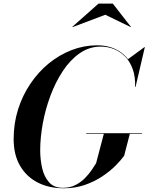

<svg xmlns="http://www.w3.org/2000/svg" viewBox="-20 -1004 800 1034"><path d="M323.5 10Q244 10 183.2 -21Q122.5 -52 88 -111.2Q53.5 -170.5 53.5 -255Q53.5 -339 77.2 -414.5Q101 -490 143.8 -553.2Q186.5 -616.5 243.2 -662.8Q300 -709 366.2 -734.5Q432.5 -760 503.5 -760Q565.5 -760 613 -733.8Q660.5 -707.5 686.5 -657.5Q712.5 -607.5 709.5 -536H707.5Q709.5 -589 695.5 -629.5Q681.5 -670 655.5 -697.5Q629.5 -725 595.5 -739Q561.5 -753 522.5 -753Q460.5 -753 409 -717Q357.5 -681 318 -621Q278.5 -561 251.2 -487.5Q224 -414 210.2 -338Q196.5 -262 196.5 -195Q196.5 -144 207.2 -97.8Q218 -51.5 244.5 -22Q271 7.5 318.5 7.5Q357.5 7.5 387.2 -8Q417 -23.5 438.8 -46Q460.5 -68.5 475.2 -90.5Q490 -112.5 497.5 -125L539.5 -284.5H679.5L648.5 -165Q631.5 -141.5 601.8 -111.5Q572 -81.5 530.2 -53.8Q488.5 -26 436.5 -8Q384.5 10 323.5 10ZM444.5 -283.5V-286.5H744.5V-283.5ZM708 -536V-562.5Q707 -592 697.2 -625Q687.5 -658 667.5 -684L757.5 -750H760L710 -536ZM371 -858 369.5 -859.5 510.5 -984.5H587.5L685 -859.5L684 -858L547 -924.5Z"/></svg>

Font: Bodoni Moda 72pt SemiBold
Style: Italic
Weight: 600
Italic angle: -13°
Designer: Owen Earl
Foundry: indestructible type
Version: Version 2.004